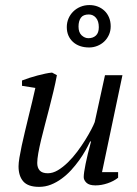

<svg xmlns="http://www.w3.org/2000/svg" viewBox="-20 -727 540 758"><path d="M446.3 -47.4V-25.4Q429.2 -11.7 404.8 -3.4Q380.4 4.9 356.9 4.9Q332 4.9 321.3 -5.6Q310.5 -16.1 310.5 -27.8Q310.5 -43.5 317.9 -79.8Q325.2 -116.2 339.4 -168.5H335.9Q328.6 -152.8 317.6 -133.3Q306.6 -113.8 292.2 -93.8Q277.8 -73.7 260.5 -54.9Q243.2 -36.1 223.1 -21.5Q203.1 -6.8 180.9 2Q158.7 10.7 134.3 10.7Q90.8 10.7 72 -10.7Q53.2 -32.2 53.2 -70.3Q53.2 -83 56.6 -104.2Q60.1 -125.5 65.7 -151.6Q71.3 -177.7 78.4 -207.3Q85.4 -236.8 92.8 -267.1Q100.1 -297.4 107.2 -326.2Q114.3 -355 119.6 -379.9L66.9 -388.2V-409.2Q80.6 -414.6 96.4 -419.7Q112.3 -424.8 128.2 -429Q144 -433.1 158.9 -436.3Q173.8 -439.5 185.5 -440.4L204.6 -430.2Q199.2 -400.4 191.2 -367.2Q183.1 -334 174.6 -300.5Q166 -267.1 157.5 -234.9Q148.9 -202.6 142.1 -174.1Q135.3 -145.5 131.1 -122.1Q127 -98.6 127 -83.5Q127 -64.9 136.7 -54Q146.5 -43 168.9 -43Q188.5 -43 208.5 -54.9Q228.5 -66.9 247.8 -85.7Q267.1 -104.5 284.7 -127.9Q302.2 -151.4 316.2 -173.8Q330.1 -196.3 340.1 -215.3Q350.1 -234.4 354 -245.1L394.5 -430.2H463.4L382.8 -47.4ZM243.7 -620.1Q243.7 -638.2 250.5 -654.1Q257.3 -669.9 269.3 -681.6Q281.2 -693.4 297.6 -700.2Q314 -707 333 -707Q350.6 -707 365.7 -701.2Q380.9 -695.3 392.3 -684.6Q403.8 -673.8 410.4 -658.2Q417 -642.6 417 -623Q417 -604.5 409.9 -589.1Q402.8 -573.7 391.1 -562.7Q379.4 -551.8 364 -545.7Q348.6 -539.6 332 -539.6Q312 -539.6 295.9 -545.2Q279.8 -550.8 268.1 -561.5Q256.3 -572.3 250 -586.9Q243.7 -601.6 243.7 -620.1ZM290 -622.1Q290 -599.1 302.2 -587.6Q314.5 -576.2 329.1 -576.2Q347.2 -576.2 358.6 -586.7Q370.1 -597.2 370.1 -619.6Q370.1 -643.6 358.9 -656.7Q347.7 -669.9 330.6 -669.9Q308.6 -669.9 299.3 -657Q290 -644 290 -622.1Z"/></svg>

Font: PT Astra Serif
Style: Italic
Weight: 400
Italic angle: -16°
Designer: A.Korolkova, I. Chaeva
Foundry: ParaType Ltd
Version: Version 1.001